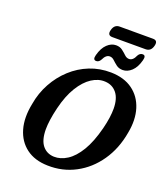

<svg xmlns="http://www.w3.org/2000/svg" viewBox="-180 -1140 1104 1276"><g transform="rotate(20 372.5 -502.0)"><path d="M495 -712.5Q588 -710.5 648.2 -666.5Q708.5 -622.5 732 -547Q755.5 -471.5 737 -375.5Q716.5 -256.5 655.2 -168Q594 -79.5 504 -31.8Q414 16 307.5 13Q216 11 156.2 -33.8Q96.5 -78.5 74 -156.5Q51.5 -234.5 72.5 -337.5Q86 -417.5 123.8 -486.2Q161.5 -555 217.8 -606.5Q274 -658 344.5 -686Q415 -714 495 -712.5ZM327 -56.5Q374 -55 420.2 -84.5Q466.5 -114 505.5 -178.5Q544.5 -243 571 -346.5Q582 -390 587 -426Q592 -462 592 -491.5Q591.5 -563.5 560.5 -601.5Q529.5 -639.5 478.5 -642Q430.5 -645 383.8 -614.8Q337 -584.5 298.8 -522.2Q260.5 -460 237.5 -365.5Q226 -318 220.5 -279Q215 -240 215 -209Q215.5 -133.5 245.8 -96Q276 -58.5 327 -56.5ZM560 -754Q532.5 -754 514.2 -768Q496 -782 481.5 -796Q467 -810 449.5 -810Q422.5 -810 404.5 -771Q393 -750 374 -750Q349 -750 359 -786.5Q373 -839.5 401.8 -866.8Q430.5 -894 463.5 -894Q491 -894 509.2 -880Q527.5 -866 542.2 -851.8Q557 -837.5 574.5 -837.5Q602 -837.5 619 -877.5Q630.5 -898 650 -898Q675 -898 665 -861.5Q651 -808 622 -781Q593 -754 560 -754ZM395 -977Q406 -1018.5 443 -1018.5H678.5Q715.5 -1018.5 704.5 -977.5Q693.5 -936 656.5 -936H421Q384 -936 395 -977Z"/></g></svg>

Font: Fraunces 72pt SuperSoft SemiBold
Style: Italic
Weight: 600
Italic angle: -16°
Version: Version 1.000;[b76b70a41]